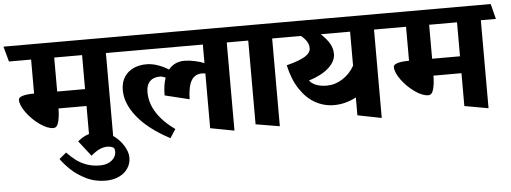

<svg xmlns="http://www.w3.org/2000/svg" viewBox="-78 -730 3086 1160"><g transform="rotate(-5 1464.5 -150.0)"><path d="M39.6 -251.5Q39.6 -266.1 64.7 -273.7Q89.8 -281.2 134.3 -281.2V-487.3H0L-25.4 -579.6H655.8L679.2 -487.3H587.9V46.4L443.4 20.5V-178.7H273.4Q273.4 -134.3 264.6 -98.9Q255.9 -63.5 232.9 -63.5Q197.3 -63.5 151.4 -95.9Q105.5 -128.4 72.5 -173.3Q39.6 -218.3 39.6 -251.5ZM443.4 -487.3H274.4V-281.2H443.4Z M374.5 29.8Q404.3 4.9 432.6 -5.1Q460.9 -15.1 494.6 -15.1Q541 -15.1 582.5 12Q624 39.1 649.2 79.1Q674.3 119.1 674.3 154.3Q674.3 189.9 655.3 218.8Q636.2 247.6 601.3 264.2Q566.4 280.8 520 280.8Q455.6 280.8 401.6 254.2Q347.7 227.5 311.3 192.6Q274.9 157.7 252.9 126L295.9 90.8Q322.8 118.7 349.1 138.9Q375.5 159.2 411.6 172.6Q447.8 186 493.2 186Q524.9 186 547.4 174.8Q569.8 163.6 580.8 146.7Q591.8 129.9 591.8 112.3Q591.8 104 590.3 97.7Q588.9 91.3 586.9 89.4Q582.5 84.5 571.8 80.8Q561 77.1 546.9 77.1Q525.4 77.1 502.4 86.7Q479.5 96.2 447.3 123Z M1407.7 -487.3H1320.8V47.4L1175.8 20V-312Q1165 -314 1156.2 -314Q1112.3 -314 1090.8 -278.6Q1069.3 -243.2 1067.4 -165L918.9 -201.2Q918.9 -263.7 934.6 -308.1Q923.8 -312.5 916.5 -314.7Q909.2 -316.9 897.9 -316.9Q859.9 -316.9 838.6 -294.4Q817.4 -272 817.4 -230Q817.4 -100.1 965.8 6.8L931.6 59.1Q802.2 -9.3 736.1 -91.1Q669.9 -172.9 669.9 -254.4Q669.9 -302.7 691.4 -335.2Q712.9 -367.7 748 -383.1Q783.2 -398.4 825.2 -398.4Q857.9 -398.4 892.3 -386.7Q926.8 -375 959.5 -354.5Q995.6 -399.4 1056.2 -399.4Q1084.5 -399.4 1119.4 -391.8Q1154.3 -384.3 1175.8 -374.5V-487.3H652.3L629.4 -579.6H1385.7Z M1382.3 -487.3 1358.4 -579.6H1665.5L1688 -487.3H1596.2V44.9L1451.2 20.5V-487.3Z M2299.3 -487.3H2213.9V48.8L2068.8 20V-88.4Q2003.9 -53.7 1934.1 -53.7Q1874 -53.7 1821 -83Q1768.1 -112.3 1728.5 -171.9Q1689 -231.4 1669.9 -318.4Q1748.5 -338.4 1782.7 -359.9Q1816.9 -381.3 1816.9 -409.2Q1816.9 -430.2 1805.9 -448.7Q1794.9 -467.3 1771.5 -487.3H1644.5L1620.6 -579.6H2277.3ZM2068.8 -280.8V-487.3H1891.1Q1926.8 -453.6 1943.4 -424.1Q1960 -394.5 1960 -361.8Q1960 -317.9 1917.2 -278.6Q1874.5 -239.3 1795.4 -214.8Q1827.1 -174.8 1901.9 -174.8Q1951.2 -174.8 1996.6 -203.9Q2042 -232.9 2068.8 -280.8Z M2313.5 -251.5Q2313.5 -266.1 2338.6 -273.7Q2363.8 -281.2 2408.2 -281.2V-487.3H2273.9L2248.5 -579.6H2929.7L2953.1 -487.3H2861.8V46.4L2717.3 20.5V-178.7H2547.4Q2547.4 -134.3 2538.6 -98.9Q2529.8 -63.5 2506.8 -63.5Q2471.2 -63.5 2425.3 -95.9Q2379.4 -128.4 2346.4 -173.3Q2313.5 -218.3 2313.5 -251.5ZM2717.3 -487.3H2548.3V-281.2H2717.3Z"/></g></svg>

Font: Vesper Libre Heavy
Style: Regular
Weight: 900
Designer: Robert Keller & Kimya Gandhi
Foundry: Mota Italic
Version: Version 1.058